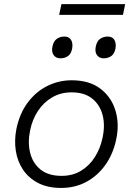

<svg xmlns="http://www.w3.org/2000/svg" viewBox="-20 -892 637 922"><path d="M273.5 10.5Q209 10.5 163.2 -13.2Q117.5 -37 90.5 -77.2Q63.5 -117.5 55.8 -168.5Q48 -219.5 59 -274Q74.5 -348 113.5 -400Q152.5 -452 207.2 -479.2Q262 -506.5 324.5 -506.5Q408.5 -506.5 461.5 -466.5Q514.5 -426.5 534.2 -361.8Q554 -297 538 -222.5Q523.5 -153 486.5 -100.8Q449.5 -48.5 395.2 -19Q341 10.5 273.5 10.5ZM276 -47.5Q329 -47.5 369.5 -72.2Q410 -97 436 -138.5Q462 -180 472.5 -230.5Q485.5 -291 472.5 -340.2Q459.5 -389.5 422.2 -419Q385 -448.5 324 -448.5Q271.5 -448.5 230.5 -424.5Q189.5 -400.5 162.2 -359.2Q135 -318 124.5 -265.5Q112.5 -208 124.8 -158.2Q137 -108.5 174.5 -78Q212 -47.5 276 -47.5ZM477.5 -612Q457 -612 445.8 -627.2Q434.5 -642.5 440 -669Q445.5 -695 461.2 -705.8Q477 -716.5 497.5 -716.5Q519 -716.5 529 -700.8Q539 -685 534.5 -659Q529.5 -633 514 -622.5Q498.5 -612 477.5 -612ZM269.5 -612Q249 -612 237.8 -627.2Q226.5 -642.5 232 -669Q237.5 -695 253.2 -705.8Q269 -716.5 289.5 -716.5Q311 -716.5 321 -700.8Q331 -685 326.5 -659Q321.5 -633 306.2 -622.5Q291 -612 269.5 -612ZM264 -820.5 275 -872H581L570.5 -820.5Z"/></svg>

Font: Commissioner Light
Style: Italic
Weight: 300
Italic angle: -12°
Designer: Kostas Bartsokas
Foundry: Kostas Bartsokas
Version: Version 1.000; ttfautohint (v1.8.3)